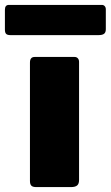

<svg xmlns="http://www.w3.org/2000/svg" viewBox="-81 -762 451 782"><path d="M241 -29Q241 -13 233 -6.5Q225 0 208 0H67Q52 0 46.5 -6Q41 -12 41 -25V-507Q41 -530 60 -530H223Q231 -530 236 -524.5Q241 -519 241 -510ZM350 -643Q350 -630 343 -624.5Q336 -619 321 -619H-39Q-51 -619 -56 -624Q-61 -629 -61 -641V-722Q-61 -742 -45 -742H334Q341 -742 345.5 -737Q350 -732 350 -724Z"/></svg>

Font: Libre Franklin Black
Style: Regular
Weight: 900
Designer: Pablo Impallari, Rodrigo Fuenzalida
Foundry: Impallari Type
Version: Version 1.002; ttfautohint (v1.5)